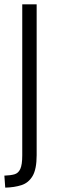

<svg xmlns="http://www.w3.org/2000/svg" viewBox="-26 -748 265 880"><path d="M-6 57Q22 56 40 51Q58 46 67 26.5Q76 7 76 -36V-728H142V-37Q142 27 123.5 58.5Q105 90 72.5 100.5Q40 111 -2 112Z"/></svg>

Font: Murecho Light
Style: Regular
Weight: 300
Designer: Neil Summerour
Foundry: Positype
Version: Version 1.010; ttfautohint (v1.8.3)